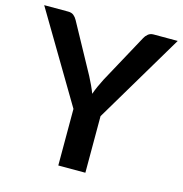

<svg xmlns="http://www.w3.org/2000/svg" viewBox="-113 -821 875 918"><g transform="rotate(15 324.5 -361.5)"><path d="M391 -280V0H257V-280L-6.5 -723H112Q129.5 -723 139.8 -714.5Q150 -706 157 -693L289 -451.5Q300.5 -429.5 309.2 -410.5Q318 -391.5 325 -373Q331.5 -392 340 -411Q348.5 -430 359.5 -451.5L491 -693Q496.5 -704 507.5 -713.5Q518.5 -723 535.5 -723H654.5Z"/></g></svg>

Font: Lato
Style: Bold
Weight: 700
Designer: Lukasz Dziedzic
Foundry: tyPoland Lukasz Dziedzic
Version: Version 2.007; 2014-02-27